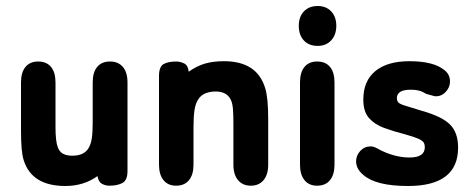

<svg xmlns="http://www.w3.org/2000/svg" viewBox="-20 -609 1571 640"><path d="M305 -22Q308 -3 319.5 3.5Q331 10 345 10Q371 10 388 1Q405 -8 405 -39V-334Q405 -368 389.5 -386Q374 -404 347 -404Q319 -404 304 -386Q289 -368 289 -334V-200Q289 -168 286 -148Q283 -128 275 -115Q260 -90 221 -90Q203 -90 191 -96Q179 -102 173 -117Q165 -137 165 -185V-334Q165 -368 150 -386Q135 -404 107 -404Q80 -404 65 -386Q50 -368 50 -334V-176Q50 -139 52 -115Q54 -91 59 -75Q86 11 198 11Q259 11 305 -22Z M609 -370Q607 -391 594 -397.5Q581 -404 567 -404Q541 -404 525.5 -395.5Q510 -387 510 -355V-60Q510 -27 525 -8.5Q540 10 567 10Q595 10 610 -8.5Q625 -27 625 -60V-186Q625 -221 628.5 -243Q632 -265 641 -278Q649 -291 664 -297.5Q679 -304 699 -304Q737 -304 750 -275Q755 -264 756.5 -245.5Q758 -227 758 -200V-60Q758 -27 773.5 -8.5Q789 10 816 10Q843 10 858.5 -8.5Q874 -27 874 -60V-209Q874 -248 871.5 -273.5Q869 -299 864 -315Q837 -405 727 -405Q690 -405 663 -397Q636 -389 609 -370Z M1039 -589Q1010 -589 993 -571Q976 -553 976 -523Q976 -492 993 -474Q1010 -456 1039 -456Q1067 -456 1084 -474.5Q1101 -493 1101 -523Q1101 -553 1084 -571Q1067 -589 1039 -589ZM980 -60Q980 -27 995 -8.5Q1010 10 1037 10Q1065 10 1080 -8.5Q1095 -27 1095 -60V-334Q1095 -368 1080 -386Q1065 -404 1037 -404Q1010 -404 995 -386Q980 -368 980 -334Z M1340 11Q1507 11 1507 -117Q1507 -167 1480 -194Q1453 -221 1385 -240Q1345 -252 1328 -257.5Q1311 -263 1307 -268.5Q1303 -274 1303 -282Q1303 -296 1314.5 -303Q1326 -310 1350 -310Q1365 -310 1376.5 -307Q1388 -304 1401 -296Q1420 -291 1424.5 -289.5Q1429 -288 1434 -288Q1452 -288 1466 -303Q1480 -318 1480 -337Q1480 -360 1463 -374Q1427 -405 1345 -405Q1271 -405 1231 -372Q1191 -339 1191 -277Q1191 -237 1210 -215.5Q1229 -194 1260.5 -182.5Q1292 -171 1331 -161Q1360 -153 1373.5 -147Q1387 -141 1391.5 -135Q1396 -129 1396 -118Q1396 -84 1345 -84Q1319 -84 1292 -91.5Q1265 -99 1238 -114Q1231 -118 1225.5 -119.5Q1220 -121 1215 -121Q1195 -121 1181 -106Q1167 -91 1167 -71Q1167 -46 1191 -26Q1233 11 1340 11Z"/></svg>

Font: Beiruti
Style: Bold
Weight: 700
Designer: Arlette Boutros
Foundry: Boutros
Version: Version 1.41